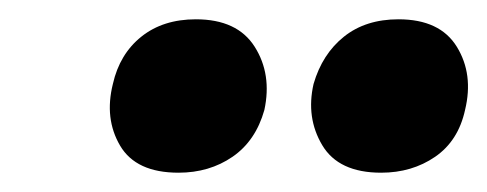

<svg xmlns="http://www.w3.org/2000/svg" viewBox="-20 -672 505 199"><path d="M165 -493Q121 -493 104.5 -521Q88 -549 97 -585Q104 -616 126.5 -634Q149 -652 183 -652Q226 -652 244 -623.5Q262 -595 254 -558Q245 -526 221 -509.5Q197 -493 165 -493ZM375 -493Q331 -493 314 -521.5Q297 -550 305 -585Q314 -616 336.5 -634Q359 -652 393 -652Q436 -652 453.5 -623.5Q471 -595 462 -558Q455 -526 431 -509.5Q407 -493 375 -493Z"/></svg>

Font: Ysabeau Infant Black
Style: Italic
Weight: 900
Italic angle: -12°
Designer: Christian Thalmann (Catharsis Fonts)
Version: Version 2.001;gftools[0.9.30]; featfreeze: ss01,ss02,lnum